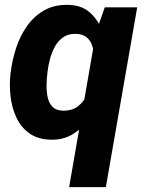

<svg xmlns="http://www.w3.org/2000/svg" viewBox="-20 -558 586 781"><path d="M261.2 203.1 370.6 -427.2 406.2 -528.3H538.1L410.6 203.1ZM22.5 -255.9 23.9 -266.1Q29.8 -314.9 45.9 -363.8Q62 -412.6 90.3 -452.6Q118.7 -492.7 160.6 -516.4Q202.6 -540 259.8 -538.1Q309.6 -536.6 341.3 -510.7Q373 -484.9 390.6 -444.3Q408.2 -403.8 414.3 -358.2Q420.4 -312.5 419.4 -272L417 -253.9Q409.7 -210.4 391.8 -163.8Q374 -117.2 345.2 -77.1Q316.4 -37.1 276.9 -12.7Q237.3 11.7 186.5 10.3Q133.3 8.8 99.1 -15.9Q64.9 -40.5 46.6 -80.1Q28.3 -119.6 22.9 -165.8Q17.6 -211.9 22.5 -255.9ZM173.3 -266.6 172.4 -256.3Q169.9 -236.8 169.4 -211.9Q168.9 -187 173.6 -163.8Q178.2 -140.6 192.1 -125Q206.1 -109.4 232.9 -107.9Q271.5 -106.4 296.1 -125Q320.8 -143.6 334.5 -173.3Q348.1 -203.1 353 -235.8L360.4 -288.1Q362.3 -309.6 361.6 -332.5Q360.8 -355.5 354 -375Q347.2 -394.5 331.5 -407Q315.9 -419.4 288.1 -420.4Q257.8 -420.9 237.1 -406.5Q216.3 -392.1 203.4 -368.4Q190.4 -344.7 183.3 -317.9Q176.3 -291 173.3 -266.6Z"/></svg>

Font: Roboto ExtraBold
Style: Italic
Weight: 800
Designer: Christian Robertson
Foundry: Google
Version: Version 3.009; 2024